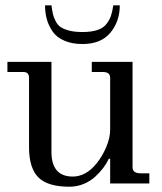

<svg xmlns="http://www.w3.org/2000/svg" viewBox="-20 -688 606 720"><path d="M289.1 -522.9Q250.5 -522.9 221.9 -535.2Q193.4 -547.4 178.2 -568.6Q163.1 -589.8 156 -614.5Q148.9 -639.2 148.9 -668H172.9Q175.8 -647 178.5 -635.3Q181.2 -623.5 188.7 -608.6Q196.3 -593.8 207.8 -586.2Q219.2 -578.6 239.7 -573.2Q260.3 -567.9 289.1 -567.9Q321.8 -567.9 344 -575Q366.2 -582 378.2 -596.9Q390.1 -611.8 395.8 -627.7Q401.4 -643.6 404.8 -668H429.2Q429.2 -607.9 394 -565.4Q358.9 -522.9 289.1 -522.9ZM240.2 12.2Q158.7 12.2 123.8 -22.9Q88.9 -58.1 88.9 -136.2V-396Q88.9 -418 67.9 -418H7.8V-456.1H172.9V-119.1Q172.9 -25.9 252.9 -25.9Q301.8 -25.9 341.3 -74.2Q362.8 -100.1 377.9 -135.3Q393.1 -170.4 393.1 -202.1V-396Q393.1 -418 366.2 -418H324.2V-456.1H477.1V-60.1Q477.1 -38.1 507.8 -38.1H540V0H393.1V-92.8H388.2Q379.9 -75.2 367.4 -58.6Q355 -42 336.7 -25.1Q318.4 -8.3 293.2 2Q268.1 12.2 240.2 12.2Z"/></svg>

Font: New Heterodox Mono
Style: Book
Weight: 400
Designer: Hao Chi Kiang <hello@hckiang.com>, Alexey Kryukov <alexios@thessalonica.org.ru>
Version: Version 0.0.3